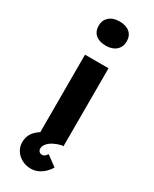

<svg xmlns="http://www.w3.org/2000/svg" viewBox="-254 -862 906 1132"><g transform="rotate(30 199.0 -296.0)"><path d="M119 0V-531H279V0ZM198 -638Q153 -638 128 -659.5Q103 -681 103 -721Q103 -757 128.5 -780Q154 -803 198 -803Q243 -803 268 -781.5Q293 -760 293 -721Q293 -684 267.5 -661Q242 -638 198 -638ZM176 211Q143 211 115.5 196Q88 181 72 156Q56 131 56 100Q56 73 67 50.5Q78 28 100 10Q122 -8 154 -22.5Q186 -37 227 -48L268 0Q241 6 217.5 18Q194 30 180.5 46Q167 62 167 80Q167 92 174.5 99.5Q182 107 194 107Q205 107 212 101Q219 95 227 84L296 135Q287 152 269 170Q251 188 228 199.5Q205 211 176 211Z"/></g></svg>

Font: Lexend Exa
Style: Bold
Weight: 700
Designer: Bonnie Shaver-Troup, Thomas Jockin
Foundry: Lexend
Version: Version 1.007